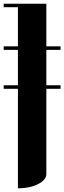

<svg xmlns="http://www.w3.org/2000/svg" viewBox="-20 -712 348 1040"><path d="M0 -231V-250H77.1V-441.9H0V-460.9H77.1V-672.9H0V-691.9H231V-460.9H308.1V-441.9H231V-250H308.1V-231H231V231Q231 262.7 185.5 285.6Q140.6 308.1 77.1 308.1V-231Z"/></svg>

Font: Hjet
Style: Regular
Weight: 400
Designer: T. Christopher White
Version: Version 1.2